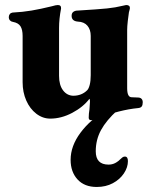

<svg xmlns="http://www.w3.org/2000/svg" viewBox="-20 -457 596 764"><path d="M333 11Q333 -4 336 -22L338 -52Q338 -62 336 -64Q311 -31 267.5 -8Q224 15 180 15Q150 15 124.5 -4.5Q99 -24 84.5 -57Q70 -90 70 -130V-314Q70 -339 61.5 -352.5Q53 -366 31 -370Q24 -371 19.5 -376Q15 -381 15 -389Q15 -396 19 -401Q23 -406 30 -407Q70 -409 105.5 -415Q141 -421 186 -432Q203 -437 210 -437Q224 -437 223 -423Q215 -382 215 -346V-155Q215 -119 230.5 -98Q246 -77 271 -76Q305 -76 327 -98Q333 -104 337 -119.5Q341 -135 341 -158V-314Q341 -339 328 -354.5Q315 -370 290 -371Q265 -373 265 -394Q265 -405 272 -410Q279 -415 290 -415Q373 -420 406.5 -423.5Q440 -427 468 -434Q480 -437 482 -437Q497 -437 497 -425Q497 -422 493 -408Q491 -396 488.5 -373.5Q486 -351 486 -338V-106Q486 -70 504 -70L528 -69Q538 -69 543 -64Q548 -59 548 -50Q548 -39 544 -33.5Q540 -28 530 -27Q456 -20 369 14Q351 21 342 21Q333 21 333 11ZM261 179Q261 124 300 71.5Q339 19 402 -18H447Q403 22 382 60.5Q361 99 361 145Q361 198 412 198Q426 198 438 192Q450 186 464 172Q470 166 477 166Q489 166 489 184Q489 209 473 233Q457 257 429 272Q401 287 365 287Q316 287 288.5 257Q261 227 261 179Z"/></svg>

Font: EB Garamond ExtraBold
Style: Regular
Weight: 800
Designer: Georg Duffner and Octavio Pardo
Foundry: Georg Duffner
Version: Version 1.000